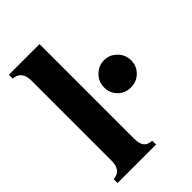

<svg xmlns="http://www.w3.org/2000/svg" viewBox="-203 -761 846 846"><g transform="rotate(-45 220.5 -338.0)"><path d="M272 -340Q272 -375 297 -400Q322 -425 357 -425Q391 -425 416 -400Q441 -375 441 -340Q441 -305 416.5 -280.5Q392 -256 356 -256Q320 -256 296 -280Q272 -304 272 -340ZM256 0H16V-24Q67 -28 67 -87V-587Q67 -648 15 -652V-676H206V-87Q206 -54 218 -39.5Q230 -25 256 -24Z"/></g></svg>

Font: STIX
Style: Bold
Weight: 700
Designer: MicroPress Inc., with final additions and corrections provided by Coen Hoffman, Elsevier (retired)
Version: Version 1.1.1